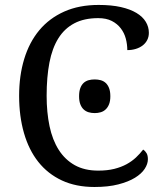

<svg xmlns="http://www.w3.org/2000/svg" viewBox="-20 -744 654 774"><path d="M377.9 -724.1Q429.2 -724.1 467 -715.6Q504.9 -707 530 -691.9Q555.2 -676.8 567.6 -656.2Q580.1 -635.7 580.1 -611.8Q580.1 -595.7 573.5 -582.8Q566.9 -569.8 555.2 -560.8Q543.5 -551.8 527.6 -546.9Q511.7 -542 493.2 -542Q493.2 -565.4 487.1 -588.4Q481 -611.3 467 -629.6Q453.1 -647.9 430.9 -659.4Q408.7 -670.9 376 -670.9Q319.3 -670.9 279.8 -650.1Q240.2 -629.4 215.3 -589.6Q190.4 -549.8 179.2 -491.5Q168 -433.1 168 -357.9Q168 -291 179.7 -235.4Q191.4 -179.7 216.8 -139.9Q242.2 -100.1 281.5 -78.1Q320.8 -56.2 376 -56.2Q412.6 -56.2 440.7 -63.2Q468.8 -70.3 490.2 -82Q511.7 -93.8 528.1 -109.1Q544.4 -124.5 557.1 -141.1Q565.4 -135.7 570.8 -126.5Q576.2 -117.2 576.2 -102.1Q576.2 -83 563.2 -63.2Q550.3 -43.5 523.9 -27.3Q497.6 -11.2 457 -0.7Q416.5 9.8 360.8 9.8Q286.1 9.8 229.5 -16.6Q172.9 -43 134.5 -91.3Q96.2 -139.6 76.7 -207.5Q57.1 -275.4 57.1 -357.9Q57.1 -439 77.6 -506.3Q98.1 -573.7 138.4 -622.1Q178.7 -670.4 238.8 -697.3Q298.8 -724.1 377.9 -724.1ZM298.8 -356Q298.8 -375.5 303.7 -388.7Q308.6 -401.9 317.1 -409.7Q325.7 -417.5 337.2 -420.7Q348.6 -423.8 361.8 -423.8Q374.5 -423.8 386 -420.7Q397.5 -417.5 406 -409.7Q414.6 -401.9 419.7 -388.7Q424.8 -375.5 424.8 -356Q424.8 -336.9 419.7 -324Q414.6 -311 406 -303Q397.5 -294.9 386 -291.5Q374.5 -288.1 361.8 -288.1Q348.6 -288.1 337.2 -291.5Q325.7 -294.9 317.1 -303Q308.6 -311 303.7 -324Q298.8 -336.9 298.8 -356Z"/></svg>

Font: Noto Serif
Style: Regular
Weight: 400
Designer: Monotype Design team
Foundry: Monotype Imaging Inc.
Version: Version 1.02